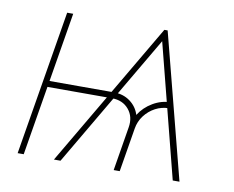

<svg xmlns="http://www.w3.org/2000/svg" viewBox="-64 -618 852 700"><g transform="rotate(10 362.0 -268.0)"><path d="M616.2 0 486.8 -506.3 493.7 -535.6H502.9L641.1 0ZM42 0 130.9 -535.6H153.3L64.5 0ZM96.2 -256.8 99.6 -279.3H347.2L343.8 -256.8ZM397.5 0 424.3 -162.6Q431.2 -202.6 408.4 -229.7Q385.7 -256.8 345.7 -256.8L349.1 -279.3Q383.8 -279.3 409.2 -260.7Q434.6 -242.2 443.8 -212.4Q462.4 -242.2 493.9 -260.7Q525.4 -279.3 560.1 -279.3L556.6 -256.8Q530.3 -256.8 506.8 -244.4Q483.4 -231.9 467.3 -210.7Q451.2 -189.5 446.8 -162.6L419.9 0ZM176.3 0 490.7 -535.6H501.5L497.6 -506.3L200.7 0Z"/></g></svg>

Font: Inter 20pt Thin
Style: Italic
Weight: 250
Italic angle: -9.3988°
Version: Version 4.001;git-66647c0bb